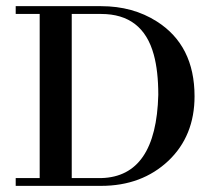

<svg xmlns="http://www.w3.org/2000/svg" viewBox="-20 -606 699 626"><path d="M31.2 -585.9V-560.5H109.4V-25.4H31.2V0H309.6Q442.4 0 529.3 -82Q614.3 -163.1 614.3 -292Q614.3 -458 491.2 -536.1Q413.1 -585.9 309.6 -585.9ZM309.6 -560.5Q445.3 -560.5 481.4 -427.7Q496.1 -374 496.1 -296.9Q489.3 -30.3 310.5 -25.4H213.9V-560.5Z"/></svg>

Font: Abhaya Libre SemiBold
Style: Regular
Weight: 600
Designer: Pushpananda Ekanayake, Sol Matas, Pathum Egodawatta
Foundry: Mooniak
Version: Version 1.050 ; ttfautohint (v1.6)